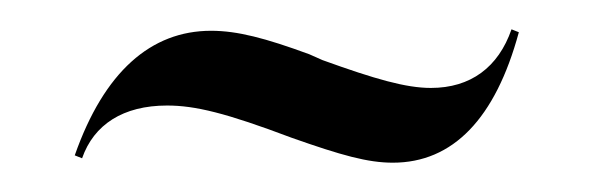

<svg xmlns="http://www.w3.org/2000/svg" viewBox="-20 -338 404 131"><path d="M36 -230C44 -253 64 -266 94 -266C113 -266 134 -261 179 -244C213 -232 231 -227 248 -227C289 -227 318 -257 334 -316L329 -318C320 -292 301 -278 274 -278C257 -278 236 -284 200 -297L191 -301C161 -312 142 -317 124 -317C83 -317 51 -289 31 -232Z"/></svg>

Font: Moniqa SemBd Display
Style: Regular
Weight: 600
Designer: Rajesh Rajput
Foundry: Rajesh Rajput
Version: Version 1.000